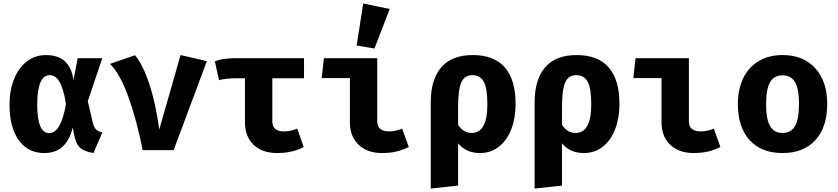

<svg xmlns="http://www.w3.org/2000/svg" viewBox="-20 -867 4840 1109"><path d="M404 -404 429 -531H571L487 -283L514 -167Q521 -134 534 -120.5Q547 -107 571 -102L520 17Q472 9 446.5 -10.5Q421 -30 411 -77L400 -130Q381 -55 340.5 -19Q300 17 235 17Q142 17 88.5 -57Q35 -131 35 -263Q35 -345 61 -410Q87 -475 135 -512Q183 -549 246 -549Q317 -549 356.5 -511Q396 -473 404 -404ZM195 -263Q195 -98 264 -98Q332 -98 361 -266Q347 -355 324 -394Q301 -433 268 -433Q195 -433 195 -263Z M615 -498 760 -548Q806 -492 842.5 -382Q879 -272 900 -119L1023 -549L1175 -514L983 0H804Q770 -173 721 -308.5Q672 -444 615 -498Z M1553 -415V-166Q1553 -108 1620 -108Q1658 -108 1697 -124L1734 -18Q1670 17 1581 17Q1494 17 1444.5 -31Q1395 -79 1395 -160V-415H1348Q1284 -415 1245 -404L1221 -513Q1265 -531 1343 -531H1736V-415Z M1838 -416 1851 -531H2159V-166Q2159 -108 2228 -108Q2264 -108 2303 -124L2341 -18Q2275 17 2187 17Q2101 17 2051 -31Q2001 -79 2001 -160V-416ZM2231 -815 2143 -587 2040 -604 2078 -847Z M2958 -267Q2958 -186 2933.5 -121.5Q2909 -57 2862 -20Q2815 17 2752 17Q2673 17 2626 -39V205L2468 222V-275Q2468 -408 2529 -478.5Q2590 -549 2711 -549Q2834 -549 2896 -477.5Q2958 -406 2958 -267ZM2626 -248V-146Q2657 -99 2704 -99Q2749 -99 2772 -139.5Q2795 -180 2795 -265Q2795 -358 2774 -395.5Q2753 -433 2709 -433Q2663 -433 2644.5 -390.5Q2626 -348 2626 -248Z M3558 -267Q3558 -186 3533.5 -121.5Q3509 -57 3462 -20Q3415 17 3352 17Q3273 17 3226 -39V205L3068 222V-275Q3068 -408 3129 -478.5Q3190 -549 3311 -549Q3434 -549 3496 -477.5Q3558 -406 3558 -267ZM3226 -248V-146Q3257 -99 3304 -99Q3349 -99 3372 -139.5Q3395 -180 3395 -265Q3395 -358 3374 -395.5Q3353 -433 3309 -433Q3263 -433 3244.5 -390.5Q3226 -348 3226 -248Z M3638 -416 3651 -531H3959V-166Q3959 -108 4028 -108Q4064 -108 4103 -124L4141 -18Q4075 17 3987 17Q3901 17 3851 -31Q3801 -79 3801 -160V-416Z M4758 -267Q4758 -133 4690 -58Q4622 17 4500 17Q4378 17 4310 -57.5Q4242 -132 4242 -266Q4242 -351 4272.5 -414.5Q4303 -478 4361.5 -513.5Q4420 -549 4500 -549Q4621 -549 4689.5 -472.5Q4758 -396 4758 -267ZM4405 -266Q4405 -178 4428 -138.5Q4451 -99 4500 -99Q4549 -99 4572 -139Q4595 -179 4595 -267Q4595 -353 4572 -392.5Q4549 -432 4500 -432Q4451 -432 4428 -392.5Q4405 -353 4405 -266Z"/></svg>

Font: Fira Mono
Style: Bold
Weight: 700
Monospace: yes
Designer: Carrois Corporate & Edenspiekermann AG
Foundry: Carrois Corporate GbR & Edenspiekermann AG
Version: Version 3.206